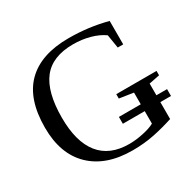

<svg xmlns="http://www.w3.org/2000/svg" viewBox="-147 -825 1016 998"><g transform="rotate(-30 361.0 -326.0)"><path d="M690.9 -135.7H627V-34.2Q570.3 -15.6 509.3 -2.9Q448.2 9.8 377.9 9.8Q218.8 9.8 129.9 -76.2Q41 -162.1 41 -319.8Q41 -491.7 127.2 -576.9Q213.4 -662.1 379.9 -662.1Q499 -662.1 609.9 -632.8V-492.2H577.1L564 -573.2Q530.3 -597.2 483.2 -610.1Q436 -623 383.8 -623Q258.8 -623 200.9 -548.6Q143.1 -474.1 143.1 -320.8Q143.1 -176.8 202.6 -102.3Q262.2 -27.8 378.9 -27.8Q419.9 -27.8 464.8 -37.6Q509.8 -47.4 533.2 -61V-135.7H401.9V-176.8H533.2V-247.1L449.2 -259.8V-286.1H690.9V-259.8L627 -247.1V-176.8H690.9Z"/></g></svg>

Font: Tinos
Style: Regular
Weight: 400
Designer: Steve Matteson
Foundry: Monotype Imaging Inc.
Version: Version 1.23